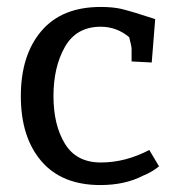

<svg xmlns="http://www.w3.org/2000/svg" viewBox="-20 -523 523 553"><path d="M410 -91 438 -44Q419 -28 392 -17Q340 10 269 10Q158 10 99 -59Q40 -128 40 -246Q40 -364 99 -433.5Q158 -503 270 -503Q306 -503 331 -497Q363 -489 427 -468L417 -343L359 -346V-382Q359 -390 352 -416Q316 -446 270 -446Q200 -446 167 -388Q134 -330 134 -246.5Q134 -163 167 -109Q200 -55 270.5 -55Q341 -55 410 -91Z"/></svg>

Font: Andada
Style: Regular
Weight: 400
Designer: Carolina Giovagnoli
Foundry: Carolina Giovagnoli
Version: Version 1.002